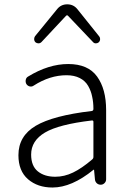

<svg xmlns="http://www.w3.org/2000/svg" viewBox="-20 -837 587 870"><path d="M217.8 12.7Q150.4 12.7 106.9 -24.9Q63.5 -62.5 63.5 -133.8Q63.5 -220.7 142.1 -267.1Q220.7 -313.5 395.5 -334Q403.3 -335 403.3 -343.8Q403.3 -374 397.5 -399.4Q392.6 -424.8 379.4 -447.8Q366.2 -470.7 341.3 -483.4Q316.4 -496.1 281.2 -496.1Q206.1 -496.1 132.8 -449.2Q125 -443.4 115.2 -445.3Q105.5 -447.3 99.6 -456.1Q94.7 -464.8 96.7 -475.1Q98.6 -485.4 107.4 -490.2Q200.2 -546.9 289.1 -546.9Q378.9 -546.9 419.9 -490.2Q460.9 -433.6 460.9 -337.9V-24.4Q460.9 -14.6 453.6 -7.3Q446.3 0 436.5 0Q425.8 0 418.5 -6.8Q411.1 -13.7 410.2 -24.4L406.2 -67.4Q406.2 -68.4 405.3 -68.4Q404.3 -68.4 403.3 -67.4Q304.7 12.7 217.8 12.7ZM230.5 -36.1Q271.5 -36.1 311 -55.2Q350.6 -74.2 397.5 -114.3Q403.3 -119.1 403.3 -126V-285.2Q403.3 -292 395.5 -291Q246.1 -273.4 183.6 -236.3Q121.1 -199.2 121.1 -136.7Q121.1 -85 151.4 -60.5Q181.6 -36.1 230.5 -36.1ZM140.6 -645.5Q134.8 -651.4 134.8 -660.2Q134.8 -667 138.7 -672.9L238.3 -794.9Q255.9 -817.4 284.7 -817.4Q313.5 -817.4 331.1 -794.9L429.7 -671.9Q433.6 -667 433.6 -660.2Q433.6 -651.4 427.7 -645.5Q421.9 -640.6 415 -640.6Q415 -640.6 414.1 -640.6Q406.2 -640.6 401.4 -646.5L287.1 -766.6Q286.1 -767.6 284.2 -767.6Q282.2 -767.6 280.3 -766.6L168 -646.5Q162.1 -640.6 154.3 -640.6Q146.5 -640.6 140.6 -645.5Z"/></svg>

Font: irohamaru Light
Style: Regular
Weight: 200
Designer: [Source Han Sans]
Ryoko NISHIZUKA  (kana & ideographs); Paul D. Hunt (Latin, Greek & Cyrillic); Wenlong ZHANG  (bopomofo
Version: Version 1.01